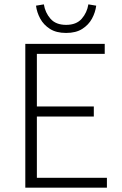

<svg xmlns="http://www.w3.org/2000/svg" viewBox="-20 -860 557 880"><path d="M96 0V-659H460V-613H149V-372H410V-326H149V-45H470V0ZM283 -709Q238 -709 209 -727.5Q180 -746 164.5 -774.5Q149 -803 145 -834L181 -840Q187 -802 211.5 -774Q236 -746 283 -746Q330 -746 354.5 -774Q379 -802 385 -840L421 -834Q417 -803 401.5 -774.5Q386 -746 357 -727.5Q328 -709 283 -709Z"/></svg>

Font: Assistant Light
Style: Regular
Weight: 300
Designer: Hebrew By Ben Nathan, Latin by Paul Hunt
Version: Version 3.000